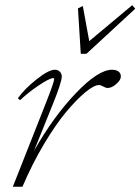

<svg xmlns="http://www.w3.org/2000/svg" viewBox="-20 -710 534 730"><path d="M287.1 -505.4 276.4 -678.2 294.9 -687 319.3 -553.7 482.9 -690.4 494.1 -676.8 308.6 -505.4ZM28.8 0 155.8 -321.8Q186 -398.4 186 -409.7Q186 -413.1 181.6 -413.1Q175.8 -413.1 160.2 -405.3Q144.5 -397.5 115.5 -377.2Q86.4 -356.9 56.2 -329.1L47.9 -336.4Q72.8 -371.6 118.9 -408.2Q165 -444.8 188.5 -444.8Q200.2 -444.8 207.5 -437.5Q214.8 -430.2 214.8 -418.9Q214.8 -397 178.7 -308.6L109.4 -136.7Q183.1 -266.6 268.3 -355.7Q353.5 -444.8 405.8 -444.8Q421.4 -444.8 430.4 -438.2Q439.5 -431.6 439.5 -419.4Q439.5 -405.8 422.1 -390.6Q404.8 -375.5 389.2 -375.5Q382.3 -375.5 373 -380.9Q362.8 -386.7 356.4 -386.7Q337.9 -386.7 304.9 -359.6Q272 -332.5 232.2 -285.2Q192.4 -237.8 147.2 -162.1Q102.1 -86.4 65.4 0Z"/></svg>

Font: Elstob ExtraLight
Style: Italic
Weight: 200
Italic angle: -20°
Designer: Peter S. Baker
Version: Version 1.015